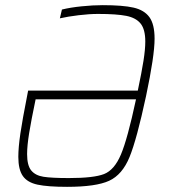

<svg xmlns="http://www.w3.org/2000/svg" viewBox="-20 -716 655 744"><path d="M51 -108Q51 -145 59 -199Q67 -253 85 -344L89 -365H514Q529 -436 536 -480.5Q543 -525 543 -555Q543 -602 525 -624.5Q507 -647 469.5 -654.5Q432 -662 360 -662Q326 -662 284.5 -657Q243 -652 212 -645L220 -679Q252 -687 296 -691.5Q340 -696 378 -696Q456 -696 497.5 -686.5Q539 -677 559 -649.5Q579 -622 579 -566Q579 -500 546 -344Q510 -176 482 -107.5Q454 -39 403 -15.5Q352 8 240 8Q165 8 125.5 -0.5Q86 -9 68.5 -34Q51 -59 51 -108ZM507 -331H118Q101 -250 93 -200.5Q85 -151 85 -119Q85 -75 101 -55.5Q117 -36 148.5 -31Q180 -26 247 -26Q343 -26 383 -41.5Q423 -57 448.5 -117Q474 -177 507 -331Z"/></svg>

Font: Saira Semi Condensed Thin
Style: Italic
Weight: 100
Width: 4
Italic angle: -12°
Designer: Hector Gatti with collaboration of the Omnibus-Type team
Foundry: Omnibus-Type
Version: Version 1.001; ttfautohint (v1.8)